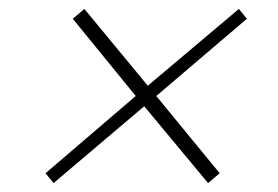

<svg xmlns="http://www.w3.org/2000/svg" viewBox="-20 -549 622 430"><path d="M82 -161 284 -334 143 -507 169 -529 311 -357 515 -529 533 -507 330 -334 472 -161 446 -139 303 -311 100 -139Z"/></svg>

Font: Celebes Thin
Style: Italic
Weight: 250
Italic angle: -10°
Designer: Anugrah Pasau
Foundry: Lafontype
Version: Version 1.000; ttfautohint (v1.8.4)